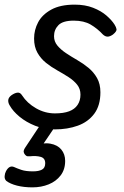

<svg xmlns="http://www.w3.org/2000/svg" viewBox="-34 -539 533 828"><path d="M203 19Q157 19 118 3.5Q79 -12 50.5 -35.5Q22 -59 8 -84Q1 -95 1.5 -106.5Q2 -118 15 -128Q29 -138 41 -139.5Q53 -141 61 -128Q83 -94 121.5 -72Q160 -50 203 -50Q240 -50 264 -59Q288 -68 300.5 -86.5Q313 -105 313 -131Q313 -156 298.5 -174Q284 -192 261.5 -206.5Q239 -221 213 -235.5Q187 -250 164.5 -268Q142 -286 127.5 -311.5Q113 -337 113 -373Q113 -410 130.5 -443Q148 -476 187 -497.5Q226 -519 288 -519Q333 -519 367.5 -505.5Q402 -492 425 -472Q448 -452 460 -433Q467 -422 468.5 -413Q470 -404 453 -390Q440 -381 430 -381Q420 -381 410 -390Q386 -416 357 -433Q328 -450 284 -450Q237 -450 218 -430.5Q199 -411 199 -383Q199 -360 213.5 -342.5Q228 -325 250.5 -310Q273 -295 299 -280Q325 -265 347.5 -246.5Q370 -228 384.5 -202.5Q399 -177 399 -141Q399 -84 372.5 -48.5Q346 -13 301.5 3Q257 19 203 19ZM106 269Q69 269 39.5 261.5Q10 254 -7 241Q-15 233 -14 220.5Q-13 208 -8 199Q-1 186 7.5 181.5Q16 177 26 181Q39 187 58 193.5Q77 200 108 200Q133 200 147 192.5Q161 185 161 165Q161 143 141.5 137.5Q122 132 95 135Q84 136 79.5 133Q75 130 71 124Q67 117 68.5 110.5Q70 104 75 97L148 -13H217L137 105L108 89Q152 75 183 80.5Q214 86 230.5 106Q247 126 247 155Q247 192 227.5 217.5Q208 243 176 256Q144 269 106 269Z"/></svg>

Font: Playwrite CA
Style: Regular
Weight: 400
Designer: Veronika Burian, José Scaglione
Foundry: TypeTogether
Version: Version 1.002